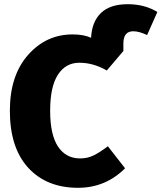

<svg xmlns="http://www.w3.org/2000/svg" viewBox="-20 -877 770 915"><path d="M589 -857Q669 -857 730 -820L681 -710Q643 -728 615 -728Q568 -728 568 -670V-634L489 -541Q425 -578 358 -578Q293 -578 256 -521Q219 -464 219 -349Q219 -235 256.5 -178.5Q294 -122 362 -122Q397 -122 426.5 -136.5Q456 -151 494 -180L576 -75Q483 18 352 18Q202 18 114.5 -77.5Q27 -173 27 -349Q27 -517 113.5 -615Q200 -713 326 -713Q379 -713 414 -697Q418 -774 461.5 -815.5Q505 -857 589 -857Z"/></svg>

Font: FiraGO ExtraBold
Style: Regular
Weight: 800
Designer: bBox Type
Foundry: bBox Type GmbH
Version: Version 1.001;PS 001.001;hotconv 1.0.88;makeotf.lib2.5.64775